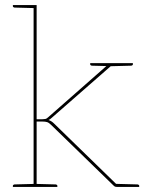

<svg xmlns="http://www.w3.org/2000/svg" viewBox="-20 -740 609 760"><path d="M113 0V-720H125V-268H148Q153 -268 159 -269Q165 -270 172 -277L405 -482Q410 -486 413.5 -488Q417 -490 423 -490H432L184 -273Q181 -270 178 -268Q175 -266 172 -265Q184 -261 193 -252L452 0H443Q439 0 436 -1Q433 -2 429 -6L183 -245Q174 -254 167 -256.5Q160 -259 145 -259H125V0ZM400 -477 409 -482 421 -490H445L422 -478ZM446 0 423 -13 447 -12ZM31 0V-5Q31 -7 33.5 -8.5Q36 -10 38 -10L115 -12L116 0ZM122 0 123 -12 200 -10Q202 -10 204.5 -8.5Q207 -7 207 -5V0ZM116 -720 115 -708 38 -710Q36 -710 33.5 -711.5Q31 -713 31 -715V-720ZM506 -490V-485Q506 -483 503.5 -481.5Q501 -480 499 -480L422 -478L421 -490ZM422 -490 421 -478 344 -480Q342 -480 339.5 -481.5Q337 -483 337 -485V-490ZM446 0 447 -12 524 -10Q526 -10 528.5 -8.5Q531 -7 531 -5V0Z"/></svg>

Font: Aleo Thin
Style: Regular
Weight: 250
Designer: Alessio Laiso
Foundry: Alessio Laiso
Version: Version 2.001;gftools[0.9.29]